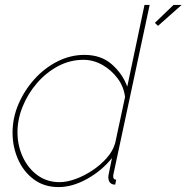

<svg xmlns="http://www.w3.org/2000/svg" viewBox="-20 -750 758 780"><path d="M218 10Q159 10 117 -21.5Q75 -53 53 -103.5Q31 -154 31 -211Q31 -271 55 -327Q79 -383 120 -428.5Q161 -474 213.5 -500.5Q266 -527 323 -527Q391 -527 434.5 -488.5Q478 -450 497 -398L567 -730H588L441 -43Q440 -40 440 -37.5Q440 -35 440 -33Q440 -20 452 -20L448 0Q444 0 441 -0.5Q438 -1 436 -2Q428 -5 424 -12.5Q420 -20 420 -30Q420 -32 420.5 -36.5Q421 -41 424.5 -57Q428 -73 435 -108Q393 -56 333.5 -23Q274 10 218 10ZM222 -10Q251 -10 286 -22.5Q321 -35 355 -57.5Q389 -80 414 -108.5Q439 -137 448 -169L488 -356Q483 -398 457.5 -432Q432 -466 395.5 -486.5Q359 -507 319 -507Q264 -507 215.5 -481Q167 -455 130 -412Q93 -369 72 -317Q51 -265 51 -213Q51 -159 72.5 -112.5Q94 -66 132.5 -38Q171 -10 222 -10ZM609 -657 685 -730H718L622 -645Z"/></svg>

Font: Raleway Thin Thin
Style: Italic
Weight: 250
Italic angle: -12°
Version: Version 4.026